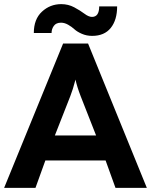

<svg xmlns="http://www.w3.org/2000/svg" viewBox="-39 -911 732 931"><path d="M408 -737Q381 -737 358 -747Q335 -757 322 -769Q309 -781 291.5 -791Q274 -801 257 -801Q233 -801 222 -785.5Q211 -770 211 -751H125Q125 -818 164.5 -854.5Q204 -891 258 -891Q292 -891 321 -875.5Q350 -860 370.5 -844.5Q391 -829 407 -829Q442 -829 442 -880H529Q529 -814 498 -775.5Q467 -737 408 -737ZM-19 0 267 -700H388L673 0H521L473 -133H181L133 0ZM302 -445 227 -254H427L352 -445Q335 -489 327 -525Q314 -475 302 -445Z"/></svg>

Font: Cal Sans
Style: Regular
Weight: 400
Designer: Designer Mark Davis DBA MarkFonts
Foundry: Designer Mark Davis DBA MarkFonts
Version: Version 1.000